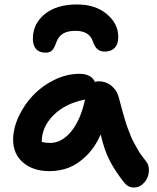

<svg xmlns="http://www.w3.org/2000/svg" viewBox="-20 -776 708 864"><path d="M327.1 -755.9Q409.2 -755.9 460.7 -712.6Q512.2 -669.4 512.2 -609.9Q512.2 -576.7 495.8 -560.3Q479.5 -543.9 451.2 -543.9Q431.6 -543.9 419.4 -554Q407.2 -564 398.9 -586.9Q383.8 -637.2 319.8 -637.2Q284.2 -637.2 263.7 -624.8Q243.2 -612.3 233.9 -586.9Q225.1 -560.5 214.8 -549.8Q204.6 -539.1 185.1 -539.1Q156.7 -539.1 142.3 -555.4Q127.9 -571.8 127.9 -602.1Q127.9 -668.5 180.9 -712.2Q233.9 -755.9 327.1 -755.9ZM203.1 -5.9Q128.9 -5.9 84 -44.4Q39.1 -83 39.1 -147Q39.1 -198.2 64.2 -252Q89.4 -305.7 129.6 -347.9Q169.9 -390.1 225.3 -417Q280.8 -443.8 336.9 -443.8Q391.1 -443.8 407.2 -407.2Q416 -410.2 423.8 -410.2Q456.5 -410.2 481 -390.4Q505.4 -370.6 514.2 -338.9Q516.1 -331.1 524.2 -301.5Q532.2 -272 534.2 -264.9Q536.1 -257.8 543.5 -233.4Q550.8 -209 554.4 -200.2Q558.1 -191.4 565.7 -171.1Q573.2 -150.9 579.6 -139.6Q585.9 -128.4 595.2 -111.3Q604.5 -94.2 615 -79.3Q625.5 -64.5 638.2 -48.8Q648.9 -35.2 649.9 -14.9Q650.9 5.4 643.3 23.4Q635.7 41.5 619.4 54.7Q603 67.9 582 67.9Q556.6 67.9 539.1 45.9Q498.5 -5.4 473.9 -52.7Q449.2 -100.1 433.1 -170.9Q407.2 -112.3 367.9 -74.2Q328.6 -36.1 288.1 -21Q247.6 -5.9 203.1 -5.9ZM168 -139.2V-137.2Q185.1 -132.8 206.1 -132.8Q257.3 -132.8 299.8 -183.8Q342.3 -234.9 362.8 -328.1Q273.4 -310.5 220.7 -257.6Q168 -204.6 168 -139.2Z"/></svg>

Font: Shantell Sans Irregular Bouncy
Style: Regular
Weight: 600
Designer: Stephen Nixon, Anya Danilova, Shantell Martin
Foundry: Arrow Type
Version: Version 1.006;[9816181b4]